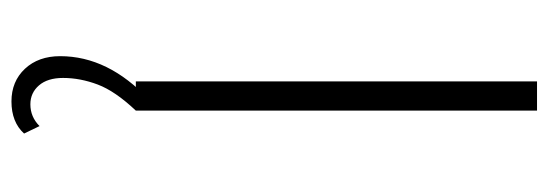

<svg xmlns="http://www.w3.org/2000/svg" viewBox="-331 -409 957 335"><g transform="rotate(90 147.5 -241.5)"><path d="M122 -700H173V0H122ZM78 132Q78 48 154 -23L173 0Q139 36 127.5 66.5Q116 97 116 127Q116 154 129 169Q142 184 162 184Q184 184 200 168L213 195Q193 217 157 217Q122 217 100 193.5Q78 170 78 132Z"/></g></svg>

Font: Montserrat Atlas Light
Style: Regular
Weight: 300
Designer: Julieta Ulanovsky
Foundry: Julieta Ulanovsky
Version: Version 7.200